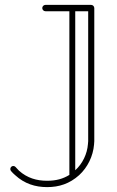

<svg xmlns="http://www.w3.org/2000/svg" viewBox="-20 -768 477 786"><path d="M58 -69C53 -74 49 -79 44 -84C40 -89 32 -90 27 -86C21 -81 21 -73 25 -68C30 -62 36 -56 42 -51C80 -16 124 -2 173 -2C222 -2 265 -16 304 -51C339 -83 361 -129 365 -176C365 -181 366 -186 366 -190V-192V-735C366 -742 360 -748 353 -748H166C159 -748 153 -742 153 -735C153 -728 159 -722 166 -722H264V-52C238 -36 210 -28 173 -28C130 -28 92 -39 58 -69ZM288 -722H341V-192V-190C341 -186 340 -182 340 -178C337 -138 318 -98 288 -71Z"/></svg>

Font: LS
Style: LightAlt
Weight: 250
Designer: BSozoo
Foundry: BSozoo
Version: Version 001.000